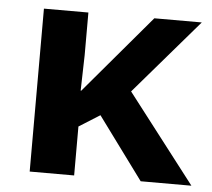

<svg xmlns="http://www.w3.org/2000/svg" viewBox="-44 -594 709 641"><g transform="rotate(5 310.0 -273.0)"><path d="M78 -546H227V-403L224 -284H226L448 -546H607L392 -296L620 0H450L297 -208L227 -164V0H78Z"/></g></svg>

Font: OpenSansMMV
Style: Bold
Weight: 700
Foundry: Ascender Corporation
Version: Version 4.001